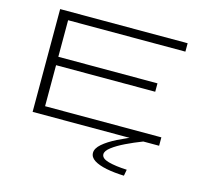

<svg xmlns="http://www.w3.org/2000/svg" viewBox="-117 -763 1234 1126"><g transform="rotate(15 500.0 -200.5)"><path d="M113 0V-624H887V-573H175V-351H777V-300H175V-51H881V0ZM734 185 727 223Q667 221 619.5 211.5Q572 202 544.5 184.5Q517 167 517 140Q517 113 548.5 85.5Q580 58 633 31.5Q686 5 748 -19L785 0Q733 20 685.5 43Q638 66 608 89Q578 112 578 132Q578 158 621.5 170Q665 182 734 185Z"/></g></svg>

Font: Inconsolata UltraExpanded Light
Style: Regular
Weight: 300
Width: 9
Monospace: yes
Designer: Raph Levien, Cyreal, Brenton Simpson
Foundry: Raph Levien, Cyreal, Google
Version: Version 3.001; ttfautohint (v1.8.2.53-6de2)